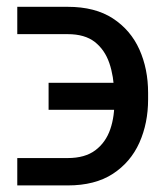

<svg xmlns="http://www.w3.org/2000/svg" viewBox="-20 -549 490 569"><path d="M31.2 -80.6H180.7Q231.9 -80.6 262.7 -103.8Q293.5 -127 306.9 -166.3Q320.3 -205.6 318.8 -254.4L318.4 -273.9Q317.4 -322.8 304 -362.1Q290.5 -401.4 261 -424.6Q231.4 -447.8 180.7 -447.8H31.2V-528.8H180.7Q261.7 -528.8 314.5 -494.4Q367.2 -460 393.1 -402.3Q418.9 -344.7 418.9 -273.9V-254.4Q418.9 -184.1 393.1 -126.2Q367.2 -68.4 314.5 -33.9Q261.7 0.5 180.7 0.5H31.2ZM124 -223.6V-303.7H390.1V-223.6Z"/></svg>

Font: Adwaita Sans
Style: Regular
Weight: 400
Designer: Rasmus Andersson
Foundry: rsms
Version: Version 4.001;git-9221beed3